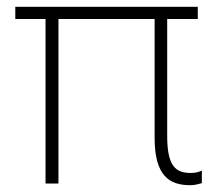

<svg xmlns="http://www.w3.org/2000/svg" viewBox="-20 -540 655 565"><path d="M540 5C553 5 563 2 574 -1V-38C565 -34 556 -31 542 -31C498 -31 472 -49 472 -140V-484H562V-520H25V-484H114V0H152V-484H435V-134C435 -22 479 5 540 5Z"/></svg>

Font: Fixel Text ExtraLight
Style: Regular
Weight: 200
Width: 4
Designer: AlfaBravo + MacPaw
Foundry: Kyrylo Tkachov, Marchela Mozhyna, Serhii Makarenko, Maria Weinstein, Zakhar Kryvoshyya
Version: Version 1.211